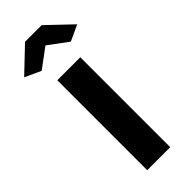

<svg xmlns="http://www.w3.org/2000/svg" viewBox="-268 -761 791 791"><g transform="rotate(-45 127.5 -365.0)"><path d="M-27 -629 79 -730H176L282 -629L213 -597L128 -660L43 -597ZM61 0V-524H195V0Z"/></g></svg>

Font: PTCRaleway
Style: Bold
Weight: 700
Designer: Matt McInerney, Pablo Impallari, Rodrigo Fuenzalida
Foundry: Matt McInerney, Pablo Impallari, Rodrigo Fuenzalida
Version: Version 3.000g; ttfautohint (v1.5) -l 8 -r 28 -G 28 -x 14 -D